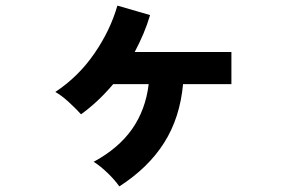

<svg xmlns="http://www.w3.org/2000/svg" viewBox="-20 -609 1040 687"><path d="M407 58Q391 35 364.5 9.5Q338 -16 315 -30Q404 -78 452.5 -147Q501 -216 512 -308H385Q332 -245 270 -200Q254 -218 227.5 -242.5Q201 -267 178 -280Q261 -335 318 -418Q375 -501 400 -589L517 -555Q507 -521 493 -488Q479 -455 462 -423H808V-308H635Q624 -188 567.5 -98.5Q511 -9 407 58Z"/></svg>

Font: Zen Kaku Gothic New Black
Style: Regular
Weight: 900
Designer: Yoshimichi Ohira
Foundry: Positype
Version: Version 1.001